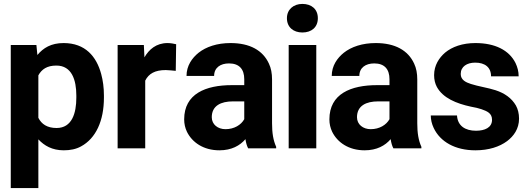

<svg xmlns="http://www.w3.org/2000/svg" viewBox="-20 -758 2703 981"><path d="M35 203H176V-46C206 -14 246 10 306 10C339 10 369 4 394 -10C470 -51 511 -141 511 -259V-270C511 -310 506 -347 497 -380C473 -469 416 -538 305 -538C241 -538 201 -513 171 -477L166 -528H35ZM176 -156V-373C193 -404 220 -423 268 -423C347 -423 370 -349 370 -270V-259C370 -180 348 -104 269 -104C221 -104 192 -124 176 -156Z M581 0H722V-346C740 -382 772 -400 827 -400C842 -400 864 -397 878 -396L880 -532C869 -535 850 -538 836 -538C778 -538 741 -505 718 -465L715 -528H581Z M921 -148C921 -125 926 -104 935 -85C962 -30 1020 10 1101 10C1163 10 1206 -14 1234 -47C1237 -28 1241 -13 1248 0H1391V-8C1376 -41 1370 -79 1370 -128V-352C1370 -383 1365 -410 1354 -433C1323 -501 1256 -538 1158 -538C1089 -538 1033 -519 994 -488C962 -462 933 -423 933 -370H1074C1074 -412 1106 -434 1150 -434C1203 -434 1228 -404 1228 -353V-323H1165C1031 -323 921 -279 921 -148ZM1062 -159C1062 -218 1109 -240 1170 -240H1228V-149C1212 -120 1177 -98 1132 -98C1093 -98 1062 -122 1062 -159Z M1446 -665C1446 -619 1479 -592 1525 -592C1572 -592 1604 -619 1604 -665C1604 -711 1572 -738 1525 -738C1479 -738 1446 -709 1446 -665ZM1455 0H1596V-528H1455Z M1663 -148C1663 -125 1668 -104 1677 -85C1704 -30 1762 10 1843 10C1905 10 1948 -14 1976 -47C1979 -28 1983 -13 1990 0H2133V-8C2118 -41 2112 -79 2112 -128V-352C2112 -383 2107 -410 2096 -433C2065 -501 1998 -538 1900 -538C1831 -538 1775 -519 1736 -488C1704 -462 1675 -423 1675 -370H1816C1816 -412 1848 -434 1892 -434C1945 -434 1970 -404 1970 -353V-323H1907C1773 -323 1663 -279 1663 -148ZM1804 -159C1804 -218 1851 -240 1912 -240H1970V-149C1954 -120 1919 -98 1874 -98C1835 -98 1804 -122 1804 -159Z M2181 -168C2181 -147 2186 -125 2196 -104C2229 -34 2305 10 2409 10C2477 10 2532 -8 2571 -37C2604 -62 2632 -99 2632 -152C2632 -178 2626 -201 2616 -219C2594 -257 2558 -282 2512 -297C2476 -309 2422 -317 2386 -329C2361 -337 2334 -349 2334 -380C2334 -418 2366 -438 2408 -438C2458 -438 2489 -414 2489 -368H2630C2630 -393 2624 -415 2614 -436C2581 -502 2509 -538 2409 -538C2343 -538 2290 -519 2254 -489C2224 -463 2198 -425 2198 -374C2198 -351 2203 -331 2212 -314C2243 -257 2312 -229 2386 -213C2408 -209 2426 -205 2440 -200C2468 -190 2494 -180 2494 -146C2494 -106 2457 -90 2412 -90C2357 -90 2318 -115 2315 -168Z"/></svg>

Font: Asimov Pro
Style: Bd
Weight: 700
Designer: Google
Version: Version 2.000980; 2014